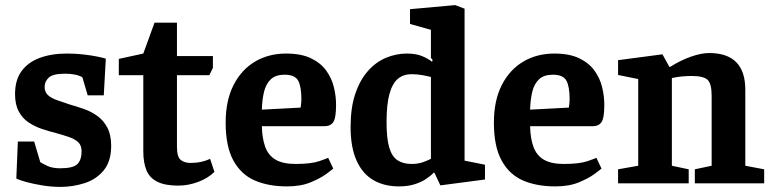

<svg xmlns="http://www.w3.org/2000/svg" viewBox="-20 -719 3026 753"><path d="M217 14Q181 14 145 8Q109 2 82 -5.5Q55 -13 44 -19L50 -164H114L138 -83Q146 -78 165.5 -68.5Q185 -59 216 -59Q267 -59 283.5 -75.5Q300 -92 300 -126Q300 -149 286.5 -161.5Q273 -174 249.5 -182Q226 -190 200 -197Q172 -204 144 -213.5Q116 -223 92 -239Q68 -255 53.5 -282Q39 -309 39 -350Q39 -405 64.5 -440Q90 -475 136 -492Q182 -509 243 -509Q275 -509 306.5 -505.5Q338 -502 362 -497Q386 -492 395 -489L387 -345H324L303 -416Q291 -423 273.5 -426.5Q256 -430 236 -430Q187 -430 171 -414.5Q155 -399 155 -378Q155 -358 168 -346Q181 -334 203 -326.5Q225 -319 251 -310Q279 -302 308 -292Q337 -282 361.5 -264.5Q386 -247 401 -218.5Q416 -190 416 -147Q416 -86 386.5 -50.5Q357 -15 311 -0.5Q265 14 217 14Z M679 9Q627 9 596.5 -6.5Q566 -22 554 -52Q542 -82 542 -126V-424H446V-488L542 -509L586 -630H674V-499H815V-453L801 -424H674V-144Q674 -104 688.5 -92Q703 -80 728 -80Q750 -80 770 -84.5Q790 -89 804 -96L821 -45Q796 -20 757 -5.5Q718 9 679 9Z M1106 12Q1032 12 978.5 -11.5Q925 -35 895 -90Q865 -145 865 -238Q865 -324 895.5 -384.5Q926 -445 979.5 -477Q1033 -509 1102 -509Q1161 -509 1199.5 -490.5Q1238 -472 1259.5 -442Q1281 -412 1289.5 -377Q1298 -342 1298 -308Q1298 -256 1287 -240Q1276 -224 1252 -224H1007Q1008 -177 1020 -143.5Q1032 -110 1060.5 -93Q1089 -76 1139 -76Q1200 -76 1232 -87Q1264 -98 1267 -100L1287 -58Q1283 -54 1260 -37Q1237 -20 1198.5 -4Q1160 12 1106 12ZM1007 -289 1159 -297Q1162 -315 1162 -330Q1162 -379 1149.5 -402.5Q1137 -426 1096 -426Q1061 -426 1042 -408Q1023 -390 1015.5 -359Q1008 -328 1007 -289Z M1544 12Q1487 12 1444.5 -12.5Q1402 -37 1378.5 -89Q1355 -141 1355 -221Q1355 -296 1373 -350Q1391 -404 1422 -439.5Q1453 -475 1493 -492Q1533 -509 1576 -509Q1612 -509 1636.5 -498.5Q1661 -488 1674 -477L1677 -483L1670 -492V-602L1588 -625V-683L1765 -699L1802 -685V-89L1882 -73V-15L1707 8L1684 -41L1681 -42Q1670 -30 1651.5 -17.5Q1633 -5 1606.5 3.5Q1580 12 1544 12ZM1594 -76Q1619 -76 1637.5 -82.5Q1656 -89 1670 -96V-417Q1655 -421 1635.5 -424.5Q1616 -428 1594 -428Q1562 -428 1540.5 -410Q1519 -392 1507.5 -351Q1496 -310 1496 -240Q1496 -176 1506.5 -140.5Q1517 -105 1539 -90.5Q1561 -76 1594 -76Z M2158 12Q2084 12 2030.5 -11.5Q1977 -35 1947 -90Q1917 -145 1917 -238Q1917 -324 1947.5 -384.5Q1978 -445 2031.5 -477Q2085 -509 2154 -509Q2213 -509 2251.5 -490.5Q2290 -472 2311.5 -442Q2333 -412 2341.5 -377Q2350 -342 2350 -308Q2350 -256 2339 -240Q2328 -224 2304 -224H2059Q2060 -177 2072 -143.5Q2084 -110 2112.5 -93Q2141 -76 2191 -76Q2252 -76 2284 -87Q2316 -98 2319 -100L2339 -58Q2335 -54 2312 -37Q2289 -20 2250.5 -4Q2212 12 2158 12ZM2059 -289 2211 -297Q2214 -315 2214 -330Q2214 -379 2201.5 -402.5Q2189 -426 2148 -426Q2113 -426 2094 -408Q2075 -390 2067.5 -359Q2060 -328 2059 -289Z M2404 0V-55L2483 -69V-409L2404 -425V-483L2578 -506L2605 -457H2609Q2648 -482 2689 -496.5Q2730 -511 2761 -511Q2832 -511 2867.5 -475Q2903 -439 2903 -367V-69L2977 -55V0H2705V-55L2771 -69V-344Q2771 -390 2755.5 -405.5Q2740 -421 2692 -421Q2676 -421 2657.5 -419.5Q2639 -418 2615 -413V-69L2681 -55V0Z"/></svg>

Font: Faustina Light
Style: Bold
Weight: 700
Version: Version 1.200